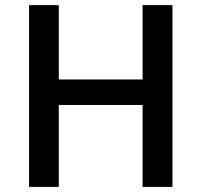

<svg xmlns="http://www.w3.org/2000/svg" viewBox="-20 -734 791 754"><path d="M657.2 0H540V-321.8H210.9V0H94.2V-713.9H210.9V-421.9H540V-713.9H657.2Z"/></svg>

Font: f1_44652          
Style: Regular
Weight: 600
Foundry: Ascender Corporation
Version: Version 1.10